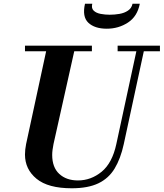

<svg xmlns="http://www.w3.org/2000/svg" viewBox="-20 -999 878 1030"><path d="M365 11Q238 11 176 -40Q114 -91 114 -170Q114 -183 115.5 -197Q117 -211 120 -226L234 -754H385L267 -226Q264 -211 262 -196Q260 -181 260 -168Q260 -101 298 -66Q336 -31 398 -31Q468 -31 525 -77.5Q582 -124 604 -226L718 -754H758L644 -226Q627 -148 595 -95Q563 -42 507.5 -15.5Q452 11 365 11ZM114 -724V-754H473V-724ZM611 -724V-754H838V-724ZM553 -845Q488 -845 454 -877Q420 -909 436 -979H475Q469 -955 482.5 -942Q496 -929 520 -924.5Q544 -920 568 -920Q595 -920 621 -924.5Q647 -929 666.5 -942Q686 -955 691 -979H730Q717 -911 666.5 -878Q616 -845 553 -845Z"/></svg>

Font: Libre Bodoni
Style: Italic
Weight: 400
Italic angle: -13°
Designer: Pablo Impallari, Rodrigo Fuenzalida
Foundry: Impallari Type
Version: Version 2.005;gftools[0.9.23]